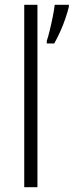

<svg xmlns="http://www.w3.org/2000/svg" viewBox="-20 -780 307 800"><path d="M136 0H81V-760H136ZM267 -752Q262 -731 252.5 -703Q243 -675 230.5 -647.5Q218 -620 206 -599H175V-610Q180 -624 187 -652.5Q194 -681 200 -711Q206 -741 208 -760H267Z"/></svg>

Font: Noto Sans Sinhala SemiCondensed Light
Style: Regular
Weight: 300
Width: 4
Designer: Jelle Bosma - Monotype Design Team
Foundry: Monotype Imaging Inc.
Version: Version 2.006; ttfautohint (v1.8.4.7-5d5b)